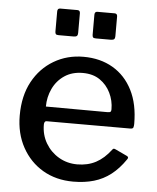

<svg xmlns="http://www.w3.org/2000/svg" viewBox="-53 -788 689 843"><g transform="rotate(5 291.0 -366.0)"><path d="M151 -228Q151 -183 172.5 -146.5Q194 -110 230.5 -88.5Q267 -67 312 -67Q358 -67 394 -86Q430 -105 460 -145Q463 -149 466 -149.5Q469 -150 475 -147L526 -123Q537 -118 528 -107Q500 -66 466.5 -40Q433 -14 392 -2Q351 10 301 10Q225 10 167 -24Q109 -58 75.5 -119Q42 -180 42 -259Q42 -346 76 -408.5Q110 -471 168.5 -505.5Q227 -540 299 -540Q373 -540 428.5 -507.5Q484 -475 515 -414Q546 -353 546 -266Q546 -257 544 -250.5Q542 -244 531 -244H161Q156 -244 153.5 -239.5Q151 -235 151 -228ZM424 -307Q435 -307 438 -310Q441 -313 441 -321Q441 -359 424.5 -393Q408 -427 377.5 -448Q347 -469 302 -469Q255 -469 221.5 -446.5Q188 -424 170.5 -387Q153 -350 153 -308ZM266 -729V-642Q266 -633 262 -629Q258 -625 247 -625H182Q172 -625 169 -628.5Q166 -632 166 -640V-728Q166 -742 178 -742H254Q266 -742 266 -729ZM430 -729V-642Q430 -633 426 -629Q422 -625 411 -625H346Q336 -625 333 -628.5Q330 -632 330 -640V-728Q330 -742 342 -742H418Q430 -742 430 -729Z"/></g></svg>

Font: Libre Franklin Medium
Style: Regular
Weight: 500
Designer: Pablo Impallari, Rodrigo Fuenzalida, Nhung Nguyen
Foundry: Impallari Type
Version: Version 3.000